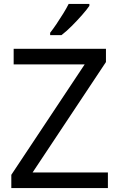

<svg xmlns="http://www.w3.org/2000/svg" viewBox="-20 -964 612 984"><path d="M533 0H38V-68L414 -634H50V-714H523V-646L147 -80H533ZM438 -934Q426 -916 401 -887.5Q376 -859 347.5 -830.5Q319 -802 295 -784H237V-796Q252 -815 269.5 -841Q287 -867 304 -894.5Q321 -922 332 -944H438Z"/></svg>

Font: Noto Sans Indic Siyaq Numbers
Style: Regular
Weight: 400
Designer: Monotype Design Team
Foundry: Monotype Imaging Inc.
Version: Version 2.002; ttfautohint (v1.8.4.7-5d5b)